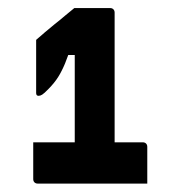

<svg xmlns="http://www.w3.org/2000/svg" viewBox="-20 -805 440 468"><path d="M61 -458.1H328Q333 -458.1 336 -455.1Q339 -452.1 339 -447.1Q339 -443.1 339 -430.5Q339 -417.9 339 -402.3Q339 -386.7 339 -374.1Q339 -361.5 339 -357.5H72Q67 -357.5 64 -360.5Q61 -363.5 61 -368.5Q61 -375.9 61 -385Q61 -394.1 61 -405.5Q61 -416.8 61 -430.3Q61 -443.9 61 -458.1ZM259.4 -396.1H156.4L162.2 -413.4Q162.2 -418.7 162.2 -423.8Q162.2 -428.9 162.2 -433.6Q162.2 -438.3 162.2 -441.8Q162.2 -444.1 162.2 -464.6Q162.2 -485.1 162.2 -515.8Q162.2 -546.6 162.2 -581.3Q162.2 -616.1 162.2 -647.7Q162.2 -679.3 162.2 -701L181.8 -671H129.2L154.7 -697Q146.7 -669.9 138.6 -650.5Q130.5 -631.1 121.6 -617Q112.6 -602.8 98.4 -588.4Q87.6 -577.2 82.8 -574.3Q78.1 -571.4 74.1 -571.4Q71.1 -571.4 69.6 -573.1Q68.1 -574.9 68.1 -578.3V-707.8Q78.3 -716.7 89.8 -726.6Q101.3 -736.5 112.8 -745.7Q126.7 -756.5 138.8 -767Q150.9 -777.4 161.1 -785.3Q166.4 -785.3 179.1 -785.3Q191.7 -785.3 206.4 -785.3Q221.1 -785.3 232.7 -785.3Q244.3 -785.3 248.9 -785.3Q253.4 -785.3 256.4 -782.3Q259.4 -779.3 259.4 -774.3Q259.4 -772.3 259.4 -744.3Q259.4 -716.3 259.4 -674.3Q259.4 -632.3 259.4 -585.3Q259.4 -538.3 259.4 -496.3Q259.4 -454.3 259.4 -426.3Q259.4 -398.3 259.4 -396.1Z"/></svg>

Font: Recursive Sans Linear Light
Style: Regular
Weight: 300
Version: Version 1.085